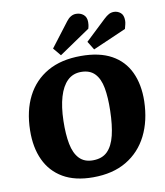

<svg xmlns="http://www.w3.org/2000/svg" viewBox="-103 -1056 996 1157"><g transform="rotate(-10 395.0 -478.0)"><path d="M47 -328Q49 -448 93.5 -535Q138 -622 221.5 -669.5Q305 -717 426 -717Q539 -717 612.5 -676.5Q686 -636 721.5 -560.5Q757 -485 755 -383Q752 -263 707 -173.5Q662 -84 578 -34Q494 16 373 16Q263 16 190 -26.5Q117 -69 81 -146.5Q45 -224 47 -328ZM255 -350Q253 -268 264.5 -208.5Q276 -149 306.5 -117Q337 -85 389 -85Q446 -85 478.5 -117.5Q511 -150 526 -211.5Q541 -273 543 -362Q545 -443 534.5 -501Q524 -559 494 -590.5Q464 -622 410 -622Q360 -622 326.5 -589.5Q293 -557 275 -496Q257 -435 255 -350ZM606 -913Q623 -929 637 -936.5Q651 -944 668 -944Q690 -944 708 -929.5Q726 -915 726 -881Q726 -870 723 -858Q720 -846 716 -831L512 -742L480 -794ZM382 -938Q394 -954 409 -963Q424 -972 441 -972Q468 -972 486.5 -956.5Q505 -941 505 -911Q505 -903 504 -894Q503 -885 499 -871L309 -742L269 -790Z"/></g></svg>

Font: Literata ExtraBold
Style: Italic
Weight: 800
Italic angle: -2°
Designer: Latin by Veronika Burian and Jose Scaglione. Greek by Irene Vlachou. Cyrillic by Vera Evstafieva
Foundry: TypeTogether
Version: Version 3.002